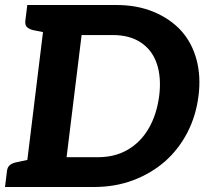

<svg xmlns="http://www.w3.org/2000/svg" viewBox="-29 -747 818 767"><path d="M67 0 156 -727H436Q519 -727 585 -699.5Q651 -672 695 -624Q738 -576 756 -509Q774 -442 764 -364Q754 -284 719.5 -217.5Q685 -151 631 -103Q575 -54 503 -27Q431 0 347 0ZM237 -119H362Q430 -119 481.5 -149Q533 -179 565 -234Q597 -289 607 -364Q616 -438 597.5 -492.5Q579 -547 534 -577Q489 -607 422 -607H297ZM-9 0 -1 -65Q1 -80 11 -88Q21 -96 38 -99L89 -110V0ZM179 -727 151 -617 102 -627Q87 -631 79 -638.5Q71 -646 72 -662L80 -727Z"/></svg>

Font: Aleo ExtraBold
Style: Italic
Weight: 800
Italic angle: -7°
Designer: Alessio Laiso
Foundry: Alessio Laiso
Version: Version 2.001;gftools[0.9.29]